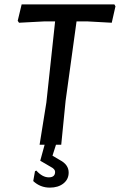

<svg xmlns="http://www.w3.org/2000/svg" viewBox="-20 -662 548 878"><path d="M236 0 220 50 254 70Q294 91 294 127Q294 158 270 177Q246 196 208 196Q164 196 132 166L140 121L146 118Q174 149 203 149Q232 149 232 124Q232 111 212 101L164 73L184 0H161L192 -193L232 -564H180L67 -558L61 -567L79 -642H503L508 -633L491 -558L382 -564H330L280 -201L260 0Z"/></svg>

Font: Alegreya Sans Medium
Style: Italic
Weight: 500
Italic angle: -7°
Designer: Juan Pablo del Peral
Foundry: Huerta Tipografica
Version: Version 2.007